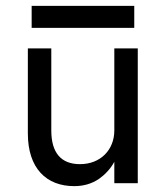

<svg xmlns="http://www.w3.org/2000/svg" viewBox="-20 -625 565 655"><path d="M88 -530H438V-605H88ZM370 0H450V-460H370V-180C370 -114 323 -65 253 -65C188 -65 155 -104 155 -180V-460H75V-170C75 -51 138 10 233 10C265 10 293 2 318 -15C339 -30 357 -49 370 -73Z"/></svg>

Font: Jost
Style: Regular
Weight: 400
Version: Version 3.710